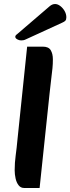

<svg xmlns="http://www.w3.org/2000/svg" viewBox="-20 -927 350 955"><path d="M100 8Q83 8 72.5 -5.5Q62 -19 57.5 -39.5Q53 -60 53 -80Q53 -118 58 -154Q63 -190 67 -234L115 -695H193Q222 -695 232.5 -677Q243 -659 243 -632Q243 -608 241 -588Q239 -568 235.5 -540.5Q232 -513 227 -466L177 8ZM65 -757Q56 -751 56 -744Q56 -737 65.5 -731.5Q75 -726 85 -726Q91 -726 96.5 -727Q102 -728 108 -731L289 -814Q301 -819 305.5 -824.5Q310 -830 310 -841Q310 -857 301.5 -872Q293 -887 280 -897Q267 -907 254 -907Q240 -907 227 -896Z"/></svg>

Font: Alkatra Medium
Style: Regular
Weight: 500
Designer: Suman Bhandary
Version: Version 1.100;gftools[0.9.22]